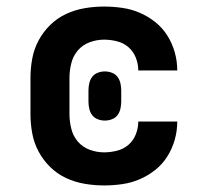

<svg xmlns="http://www.w3.org/2000/svg" viewBox="-20 -558 640 586"><path d="M298 8Q268 8 238.5 3Q209 -2 182 -14.5Q155 -27 133.5 -48Q112 -69 98 -95Q84 -121 78.5 -150.5Q73 -180 73 -210V-320Q73 -350 78.5 -379.5Q84 -409 98 -435Q112 -461 133.5 -482Q155 -503 182 -515.5Q209 -528 238.5 -533Q268 -538 298 -538Q325 -538 353 -534Q381 -530 406.5 -519Q432 -508 454 -490.5Q476 -473 491 -449Q506 -425 513.5 -398Q521 -371 521 -343Q521 -343 521 -343Q521 -343 521 -343H402Q402 -343 402 -343Q402 -343 402 -343Q402 -363 394.5 -382Q387 -401 372 -414Q357 -427 337 -432Q317 -437 298 -437Q275 -437 253.5 -429Q232 -421 217.5 -404Q203 -387 197.5 -364.5Q192 -342 192 -320V-210Q192 -188 197.5 -165.5Q203 -143 217.5 -126Q232 -109 253.5 -101Q275 -93 298 -93Q317 -93 337 -98Q357 -103 372 -116Q387 -129 394.5 -148Q402 -167 402 -187Q402 -187 402 -187Q402 -187 402 -187H521Q521 -187 521 -187Q521 -187 521 -187Q521 -159 513.5 -132Q506 -105 491 -81Q476 -57 454 -39.5Q432 -22 406.5 -11Q381 0 353 4Q325 8 298 8ZM300 -190Q289 -190 278.5 -194Q268 -198 261.5 -206.5Q255 -215 252.5 -226Q250 -237 250 -248V-282Q250 -293 252.5 -304Q255 -315 261.5 -323.5Q268 -332 278.5 -336Q289 -340 300 -340Q311 -340 321.5 -336Q332 -332 338.5 -323.5Q345 -315 347.5 -304Q350 -293 350 -282V-248Q350 -237 347.5 -226Q345 -215 338.5 -206.5Q332 -198 321.5 -194Q311 -190 300 -190Z"/></svg>

Font: Iosevka Curly Extended
Style: Bold
Weight: 700
Width: 7
Monospace: yes
Designer: Belleve Invis
Foundry: Belleve Invis
Version: Version 11.1.0; ttfautohint (v1.8.3)